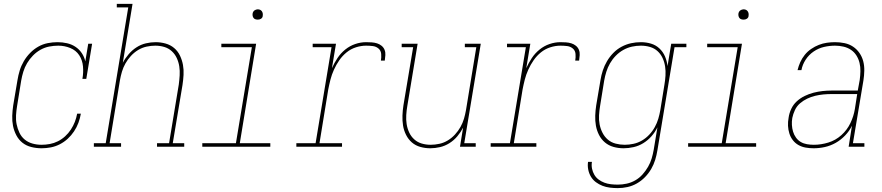

<svg xmlns="http://www.w3.org/2000/svg" viewBox="-20 -755 4540 988"><path d="M194 8Q167 8 141 1.5Q115 -5 95.5 -20.5Q76 -36 64 -59Q52 -82 47 -107Q42 -132 43 -159Q44 -186 48 -213L70 -343Q74 -368 81.5 -392.5Q89 -417 102.5 -440Q116 -463 135 -482.5Q154 -502 177 -515Q200 -528 225.5 -533Q251 -538 276 -538Q301 -538 325 -532.5Q349 -527 368.5 -514Q388 -501 401 -481.5Q414 -462 419 -439L434 -530H454L424 -349H404Q410 -381 407 -413.5Q404 -446 387.5 -471Q371 -496 341.5 -508Q312 -520 280 -520Q257 -520 233.5 -515.5Q210 -511 188.5 -499Q167 -487 149.5 -469Q132 -451 119.5 -430Q107 -409 100 -386Q93 -363 89 -340L68 -210Q64 -186 62.5 -162Q61 -138 65.5 -115.5Q70 -93 80 -72Q90 -51 107 -37Q124 -23 146.5 -16.5Q169 -10 194 -10Q215 -10 236.5 -14Q258 -18 278 -28Q298 -38 315 -53.5Q332 -69 344.5 -88Q357 -107 365 -127.5Q373 -148 377 -170H396Q392 -146 383.5 -123Q375 -100 361 -79Q347 -58 328.5 -41Q310 -24 287.5 -12.5Q265 -1 241 3.5Q217 8 194 8Z M463 0V-18H524L640 -717H581V-735H662L612 -432Q624 -455 642 -476Q660 -497 682.5 -511.5Q705 -526 730.5 -532Q756 -538 781 -538Q807 -538 832 -531Q857 -524 876 -508Q895 -492 906 -469Q917 -446 921.5 -421Q926 -396 924.5 -369.5Q923 -343 919 -317L869 -18H928V0H788V-18H850L900 -320Q903 -343 904.5 -367Q906 -391 902.5 -413.5Q899 -436 889.5 -456.5Q880 -477 863.5 -492Q847 -507 825 -513.5Q803 -520 779 -520Q757 -520 734 -515Q711 -510 690.5 -497.5Q670 -485 653.5 -467Q637 -449 625.5 -428.5Q614 -408 607.5 -386Q601 -364 597 -341L544 -18H603V0Z M1021 0V-18H1194L1276 -512H1119V-530H1298L1214 -18H1371V0ZM1306 -654Q1300 -654 1294 -656Q1288 -658 1284.5 -663Q1281 -668 1280 -674Q1279 -680 1280 -686Q1281 -691 1283.5 -695Q1286 -699 1289.5 -701.5Q1293 -704 1297.5 -705.5Q1302 -707 1306 -707Q1313 -707 1318.5 -704.5Q1324 -702 1327.5 -697Q1331 -692 1332 -686Q1333 -680 1332 -674Q1332 -669 1329.5 -665Q1327 -661 1323 -658.5Q1319 -656 1315 -655Q1311 -654 1306 -654Z M1505 0V-18H1604L1686 -512H1589V-530H1709L1688 -404Q1700 -431 1716.5 -456Q1733 -481 1756.5 -500Q1780 -519 1808 -528.5Q1836 -538 1864 -538Q1878 -538 1892.5 -537Q1907 -536 1920 -532Q1933 -528 1943.5 -519.5Q1954 -511 1959 -498.5Q1964 -486 1963 -471.5Q1962 -457 1960 -443H1940Q1943 -460 1941.5 -477.5Q1940 -495 1927.5 -505.5Q1915 -516 1898 -518Q1881 -520 1864 -520Q1838 -520 1811.5 -511.5Q1785 -503 1763.5 -485.5Q1742 -468 1726 -445Q1710 -422 1698.5 -396.5Q1687 -371 1680.5 -345.5Q1674 -320 1669 -294L1624 -18H1740V0Z M2194 8Q2168 8 2143 1Q2118 -6 2099.5 -22Q2081 -38 2069.5 -61Q2058 -84 2054 -109Q2050 -134 2051 -160.5Q2052 -187 2056 -213L2106 -512H2047V-530H2129L2076 -210Q2072 -187 2070.5 -163Q2069 -139 2072.5 -116.5Q2076 -94 2085.5 -73.5Q2095 -53 2111.5 -38Q2128 -23 2150 -16.5Q2172 -10 2196 -10Q2218 -10 2241 -15Q2264 -20 2284.5 -32.5Q2305 -45 2321.5 -63Q2338 -81 2349.5 -101.5Q2361 -122 2367.5 -144Q2374 -166 2378 -189L2431 -512H2372V-530H2454L2369 -18H2428V0H2347L2363 -98Q2351 -75 2333.5 -54Q2316 -33 2293 -18.5Q2270 -4 2244.5 2Q2219 8 2194 8Z M2505 0V-18H2604L2686 -512H2589V-530H2709L2688 -404Q2700 -431 2716.5 -456Q2733 -481 2756.5 -500Q2780 -519 2808 -528.5Q2836 -538 2864 -538Q2878 -538 2892.5 -537Q2907 -536 2920 -532Q2933 -528 2943.5 -519.5Q2954 -511 2959 -498.5Q2964 -486 2963 -471.5Q2962 -457 2960 -443H2940Q2943 -460 2941.5 -477.5Q2940 -495 2927.5 -505.5Q2915 -516 2898 -518Q2881 -520 2864 -520Q2838 -520 2811.5 -511.5Q2785 -503 2763.5 -485.5Q2742 -468 2726 -445Q2710 -422 2698.5 -396.5Q2687 -371 2680.5 -345.5Q2674 -320 2669 -294L2624 -18H2740V0Z M3159 213Q3139 213 3118.5 210.5Q3098 208 3080 201Q3062 194 3046.5 182.5Q3031 171 3021 154.5Q3011 138 3007 118Q3003 98 3006 78H3026Q3023 96 3026.5 113Q3030 130 3038.5 144.5Q3047 159 3060.5 169Q3074 179 3090 185Q3106 191 3123.5 193Q3141 195 3159 195Q3182 195 3205 190Q3228 185 3249 173Q3270 161 3286.5 142.5Q3303 124 3315 103Q3327 82 3333.5 60Q3340 38 3344 15L3363 -100Q3351 -75 3332.5 -54Q3314 -33 3290.5 -18.5Q3267 -4 3240.5 2Q3214 8 3189 8Q3162 8 3137 1Q3112 -6 3093 -22Q3074 -38 3062.5 -60.5Q3051 -83 3046.5 -108Q3042 -133 3043 -160Q3044 -187 3048 -213L3070 -343Q3074 -368 3082 -392.5Q3090 -417 3103.5 -440Q3117 -463 3136 -482.5Q3155 -502 3178.5 -514.5Q3202 -527 3227 -532.5Q3252 -538 3278 -538Q3305 -538 3330 -530.5Q3355 -523 3373.5 -505.5Q3392 -488 3402 -464.5Q3412 -441 3415 -415L3434 -530H3512V-512H3451L3363 18Q3359 43 3351.5 67.5Q3344 92 3331 114.5Q3318 137 3299 156.5Q3280 176 3257 189Q3234 202 3209 207.5Q3184 213 3159 213ZM3195 -10Q3217 -10 3240 -15Q3263 -20 3283.5 -32Q3304 -44 3321 -62Q3338 -80 3349.5 -101Q3361 -122 3367.5 -144Q3374 -166 3378 -189L3399 -319Q3403 -342 3404.5 -366Q3406 -390 3402.5 -413Q3399 -436 3389.5 -456.5Q3380 -477 3363.5 -492Q3347 -507 3324.5 -513.5Q3302 -520 3278 -520Q3255 -520 3232 -515Q3209 -510 3187.5 -498Q3166 -486 3148.5 -468Q3131 -450 3119 -429Q3107 -408 3100 -385.5Q3093 -363 3089 -340L3068 -210Q3064 -186 3062.5 -162Q3061 -138 3065.5 -115Q3070 -92 3080.5 -71.5Q3091 -51 3108 -36.5Q3125 -22 3148 -16Q3171 -10 3195 -10Z M3521 0V-18H3694L3776 -512H3619V-530H3798L3714 -18H3871V0ZM3806 -654Q3800 -654 3794 -656Q3788 -658 3784.5 -663Q3781 -668 3780 -674Q3779 -680 3780 -686Q3781 -691 3783.5 -695Q3786 -699 3789.5 -701.5Q3793 -704 3797.5 -705.5Q3802 -707 3806 -707Q3813 -707 3818.5 -704.5Q3824 -702 3827.5 -697Q3831 -692 3832 -686Q3833 -680 3832 -674Q3832 -669 3829.5 -665Q3827 -661 3823 -658.5Q3819 -656 3815 -655Q3811 -654 3806 -654Z M4167 8Q4146 8 4126 4.5Q4106 1 4089 -8.5Q4072 -18 4060 -33.5Q4048 -49 4042 -68Q4036 -87 4035 -107.5Q4034 -128 4038 -149Q4041 -172 4051.5 -194.5Q4062 -217 4080 -233.5Q4098 -250 4120.5 -261Q4143 -272 4166.5 -278Q4190 -284 4213 -286.5Q4236 -289 4259 -289H4394L4404 -344Q4407 -366 4407.5 -388.5Q4408 -411 4403 -431.5Q4398 -452 4387 -469.5Q4376 -487 4359 -498.5Q4342 -510 4320.5 -515Q4299 -520 4277 -520Q4249 -520 4220.5 -513.5Q4192 -507 4167 -490Q4142 -473 4125.5 -447.5Q4109 -422 4104 -394H4084Q4089 -415 4098 -435Q4107 -455 4121 -472.5Q4135 -490 4154 -503Q4173 -516 4193.5 -524Q4214 -532 4235 -535Q4256 -538 4277 -538Q4302 -538 4326 -533Q4350 -528 4369.5 -515Q4389 -502 4402.5 -482.5Q4416 -463 4422 -440Q4428 -417 4427.5 -391.5Q4427 -366 4423 -341L4369 -18H4428V0H4347L4364 -108Q4351 -81 4329 -58Q4307 -35 4280.5 -20Q4254 -5 4225 1.5Q4196 8 4167 8ZM4168 -10Q4205 -10 4242.5 -21.5Q4280 -33 4309.5 -59.5Q4339 -86 4356 -121.5Q4373 -157 4379 -194L4391 -271H4259Q4238 -271 4217 -269Q4196 -267 4175 -262Q4154 -257 4134 -247.5Q4114 -238 4097 -223.5Q4080 -209 4070.5 -188.5Q4061 -168 4057 -148Q4054 -130 4055 -112Q4056 -94 4061 -77.5Q4066 -61 4076 -47Q4086 -33 4100.5 -24.5Q4115 -16 4132.5 -13Q4150 -10 4168 -10Z"/></svg>

Font: Iosevka Curly Slab ThObl
Style: Regular
Weight: 100
Italic angle: -9°
Monospace: yes
Designer: Belleve Invis
Foundry: Belleve Invis
Version: Version 11.0.0; ttfautohint (v1.8.3)